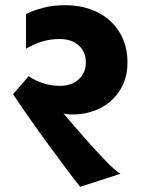

<svg xmlns="http://www.w3.org/2000/svg" viewBox="-20 -678 560 738"><path d="M224 -242Q404 -30 443 -10L288 40Q254 -2 172 -114Q90 -226 30 -316L90 -385Q147 -348 210 -348Q255 -348 282.5 -373Q310 -398 310 -438Q310 -479 282.5 -503.5Q255 -528 210 -528Q172 -528 141 -518Q110 -508 80 -491V-624Q105 -637 144 -647.5Q183 -658 230 -658Q301 -658 355.5 -630.5Q410 -603 440 -553Q470 -503 470 -438Q470 -379 442.5 -333.5Q415 -288 366.5 -263Q318 -238 258 -238Q240 -238 224 -242Z"/></svg>

Font: Madhuban Bold
Style: Regular
Weight: 700
Designer: jaikishan Patel
Foundry: MagicType
Version: Version 1.000